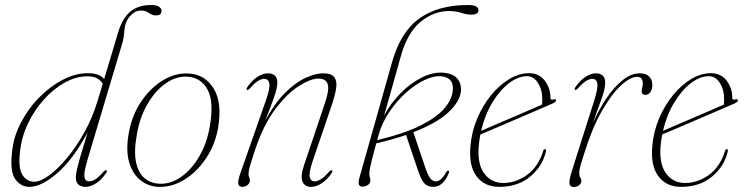

<svg xmlns="http://www.w3.org/2000/svg" viewBox="-20 -738 2971 766"><path d="M404 -48.5Q385.5 -21 363.5 -6.8Q341.5 7.5 320.5 7.5Q304.5 7.5 293.5 -1.2Q282.5 -10 282.5 -29.5Q282.5 -41.5 286.8 -61Q291 -80.5 301.2 -115.5Q311.5 -150.5 329.5 -209.5Q272 -102.5 208.8 -47.5Q145.5 7.5 97 7.5Q63.5 7.5 41.2 -22.8Q19 -53 28 -130.5Q33.5 -191 62.8 -247.5Q92 -304 136 -348.8Q180 -393.5 230.5 -419.8Q281 -446 330 -446Q354.5 -446 370.8 -439.8Q387 -433.5 395.5 -422.5L452 -611Q468 -664 499.2 -691Q530.5 -718 583 -718Q604 -718 614.2 -711.2Q624.5 -704.5 624.5 -695.5Q624.5 -676.5 602 -676.5Q586.5 -676.5 574 -686.2Q561.5 -696 541.5 -696Q518.5 -696 499 -674Q479.5 -652 476.5 -619.5Q475 -600 472.8 -586.5Q470.5 -573 465.5 -557.5L329.5 -102Q314 -50 316.8 -32.2Q319.5 -14.5 336 -14.5Q346.5 -14.5 360 -22.5Q373.5 -30.5 393 -53Q400.5 -60.5 404.5 -58.5Q408.5 -56.5 404 -48.5ZM60 -134Q52 -69.5 69 -41.2Q86 -13 117 -13Q141.5 -13 176.2 -38.5Q211 -64 248 -108.5Q285 -153 317 -210.8Q349 -268.5 368.5 -333L390 -404Q382.5 -417 367.8 -425.2Q353 -433.5 328.5 -433.5Q283.5 -433.5 238.5 -408.5Q193.5 -383.5 155.2 -341Q117 -298.5 91.5 -245Q66 -191.5 60 -134Z M735 -444.5Q798.5 -440.5 832.8 -384.2Q867 -328 850 -227Q838 -160 801.8 -106Q765.5 -52 715.5 -21.2Q665.5 9.5 612 7.5Q572 6 540.8 -18.5Q509.5 -43 495.5 -90Q481.5 -137 493.5 -206Q506 -278 543.5 -333.2Q581 -388.5 631.5 -418.5Q682 -448.5 735 -444.5ZM617.5 -5Q662 -3.5 703 -32.5Q744 -61.5 774.5 -113.2Q805 -165 816.5 -231Q834.5 -332.5 808 -380.5Q781.5 -428.5 729.5 -432Q685.5 -435.5 643.2 -406.8Q601 -378 569.5 -325Q538 -272 526 -201.5Q513.5 -132.5 523 -89.5Q532.5 -46.5 557.8 -26.2Q583 -6 617.5 -5Z M965.5 -379.5Q961.5 -381.5 966 -389.5Q985 -417.5 1007 -431.5Q1029 -445.5 1049.5 -445.5Q1066 -445.5 1076.2 -436.8Q1086.5 -428 1086.5 -408.5Q1086.5 -387.5 1073.2 -349.5Q1060 -311.5 1038 -257Q1075.5 -326 1117.2 -367.5Q1159 -409 1198.8 -427.2Q1238.5 -445.5 1269 -445.5Q1302.5 -445.5 1314 -429.8Q1325.5 -414 1321 -385.2Q1316.5 -356.5 1303 -317L1227 -94Q1211.5 -47.5 1215.8 -31Q1220 -14.5 1235 -14.5Q1245.5 -14.5 1259.5 -22.5Q1273.5 -30.5 1293 -53Q1300.5 -60.5 1304.5 -58.5Q1308.5 -56.5 1304 -48.5Q1285.5 -21 1263.5 -6.8Q1241.5 7.5 1220.5 7.5Q1195.5 7.5 1186.8 -14Q1178 -35.5 1193.5 -80.5L1275 -322.5Q1295 -381.5 1287.2 -403Q1279.5 -424.5 1250.5 -424.5Q1220 -424.5 1173.8 -395.8Q1127.5 -367 1079.8 -304.5Q1032 -242 998 -141Q986 -104.5 980.2 -85.8Q974.5 -67 973 -58.2Q971.5 -49.5 971.5 -44Q971.5 -35 974.2 -30.5Q977 -26 977 -18Q977 -7.5 967.8 0Q958.5 7.5 946.5 7.5Q932.5 7.5 930.5 -4.8Q928.5 -17 939 -47L1040.5 -336.5Q1058.5 -387.5 1054.5 -405.5Q1050.5 -423.5 1034 -423.5Q1023.5 -423.5 1010 -415.5Q996.5 -407.5 977 -385.5Q969.5 -377.5 965.5 -379.5Z M1770.5 -47.5Q1748 9.5 1704.5 7.5Q1685 6.5 1672.8 -6.8Q1660.5 -20 1648.5 -55.5L1600 -199.5Q1546 -181 1481 -166Q1469 -121.5 1463.2 -98.5Q1457.5 -75.5 1455.5 -64.2Q1453.5 -53 1453.5 -45Q1453.5 -35.5 1455.5 -30.8Q1457.5 -26 1457.5 -18.5Q1457.5 -7 1448 -0.2Q1438.5 6.5 1425 6.5Q1404 6.5 1414 -29L1544 -489.5Q1578 -610.5 1652.8 -664.2Q1727.5 -718 1847.5 -718Q1870.5 -718 1879.8 -712Q1889 -706 1889 -697.5Q1889 -679.5 1860 -679.5Q1842 -679.5 1820.2 -686.8Q1798.5 -694 1770.5 -694Q1710.5 -694 1657.5 -650.5Q1604.5 -607 1578 -510Q1557 -433.5 1540.5 -376Q1524 -318.5 1512.5 -277.5Q1540 -328 1579.8 -367.8Q1619.5 -407.5 1663.8 -429.2Q1708 -451 1748.5 -448Q1788 -444.5 1805 -424Q1822 -403.5 1818.5 -371.5Q1813.5 -331 1767.8 -288.8Q1722 -246.5 1629 -210.5L1676.5 -70Q1687 -39.5 1695.8 -27.5Q1704.5 -15.5 1717 -14.5Q1728 -13.5 1739 -23Q1750 -32.5 1759 -49Q1764 -58.5 1768.5 -57Q1773.5 -56 1770.5 -47.5ZM1489.5 -196.5Q1487 -187 1485 -179Q1592 -204.5 1656.2 -236.5Q1720.5 -268.5 1751 -303.5Q1781.5 -338.5 1786 -373.5Q1793 -428 1742 -433.5Q1713 -437 1675.2 -419.5Q1637.5 -402 1600 -368.5Q1562.5 -335 1532.8 -290.8Q1503 -246.5 1489.5 -196.5Z M2158 -133.5Q2144.5 -75 2095.5 -33.8Q2046.5 7.5 1971.5 7.5Q1913 7.5 1881.2 -34.8Q1849.5 -77 1857 -156.5Q1862 -213.5 1884 -265.5Q1906 -317.5 1939.2 -358.2Q1972.5 -399 2011.8 -422.5Q2051 -446 2091 -446Q2130.5 -446 2153.2 -416.5Q2176 -387 2176 -348Q2176 -337 2188.5 -341.5Q2198 -344.5 2198.5 -337.5Q2199 -331.5 2184.5 -325Q2173 -320 2145.8 -308.2Q2118.5 -296.5 2083 -281.2Q2047.5 -266 2011 -250.2Q1974.5 -234.5 1943.8 -221.5Q1913 -208.5 1896.5 -201.5Q1892.5 -181.5 1890.5 -161.5Q1883 -85.5 1911.2 -46.8Q1939.5 -8 1988 -8Q2037.5 -8 2082.2 -39.8Q2127 -71.5 2147 -135.5Q2149 -143 2154 -143Q2160 -143 2158 -133.5ZM2082 -434Q2047 -434 2010.5 -406Q1974 -378 1944.2 -328.8Q1914.5 -279.5 1899.5 -216Q1919 -224.5 1951.5 -238.5Q1984 -252.5 2020.5 -268Q2057 -283.5 2089.8 -297.8Q2122.5 -312 2142 -320.5Q2143.5 -327.5 2143.5 -341.5Q2143.5 -380.5 2126.2 -407.2Q2109 -434 2082 -434Z M2274.5 -379.5Q2270.5 -381.5 2275 -389.5Q2293.5 -417 2315.5 -431.2Q2337.5 -445.5 2358 -445.5Q2374.5 -445.5 2384.5 -436.5Q2394.5 -427.5 2394.5 -408.5Q2394.5 -382.5 2378.8 -340.5Q2363 -298.5 2345 -245.5Q2368.5 -300 2399.2 -345.5Q2430 -391 2464 -418.2Q2498 -445.5 2532.5 -445.5Q2557.5 -445.5 2570 -432.8Q2582.5 -420 2582.5 -399Q2582.5 -382 2574.8 -370.8Q2567 -359.5 2555.5 -359.5Q2540 -359.5 2540 -373.5Q2540 -381.5 2542.2 -388.8Q2544.5 -396 2544.5 -404.5Q2544.5 -431.5 2522.5 -431.5Q2494.5 -431.5 2456.8 -396.5Q2419 -361.5 2380.5 -293.8Q2342 -226 2311.5 -128Q2302 -98.5 2296.5 -80.2Q2291 -62 2291 -46.5Q2291 -35.5 2295.2 -29.8Q2299.5 -24 2299.5 -16Q2299.5 -7 2290.8 0.5Q2282 8 2269 8Q2254 8 2252 -5.2Q2250 -18.5 2260.5 -52.5L2350.5 -336.5Q2366.5 -387.5 2363 -405.5Q2359.5 -423.5 2343 -423.5Q2332.5 -423.5 2319 -415.5Q2305.5 -407.5 2285.5 -385.5Q2278 -377.5 2274.5 -379.5Z M2883.5 -133.5Q2870 -75 2821 -33.8Q2772 7.5 2697 7.5Q2638.5 7.5 2606.8 -34.8Q2575 -77 2582.5 -156.5Q2587.5 -213.5 2609.5 -265.5Q2631.5 -317.5 2664.8 -358.2Q2698 -399 2737.2 -422.5Q2776.5 -446 2816.5 -446Q2856 -446 2878.8 -416.5Q2901.5 -387 2901.5 -348Q2901.5 -337 2914 -341.5Q2923.5 -344.5 2924 -337.5Q2924.5 -331.5 2910 -325Q2898.5 -320 2871.2 -308.2Q2844 -296.5 2808.5 -281.2Q2773 -266 2736.5 -250.2Q2700 -234.5 2669.2 -221.5Q2638.5 -208.5 2622 -201.5Q2618 -181.5 2616 -161.5Q2608.5 -85.5 2636.8 -46.8Q2665 -8 2713.5 -8Q2763 -8 2807.8 -39.8Q2852.5 -71.5 2872.5 -135.5Q2874.5 -143 2879.5 -143Q2885.5 -143 2883.5 -133.5ZM2807.5 -434Q2772.5 -434 2736 -406Q2699.5 -378 2669.8 -328.8Q2640 -279.5 2625 -216Q2644.5 -224.5 2677 -238.5Q2709.5 -252.5 2746 -268Q2782.5 -283.5 2815.2 -297.8Q2848 -312 2867.5 -320.5Q2869 -327.5 2869 -341.5Q2869 -380.5 2851.8 -407.2Q2834.5 -434 2807.5 -434Z"/></svg>

Font: Fraunces 72pt Thin
Style: Italic
Weight: 100
Italic angle: -16°
Version: Version 1.000;[b76b70a41]